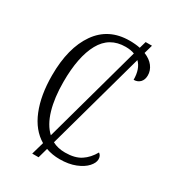

<svg xmlns="http://www.w3.org/2000/svg" viewBox="-196 -862 914 1022"><g transform="rotate(30 260.5 -351.0)"><path d="M488 -93Q488 -71 466.5 -47Q445 -23 404 -6.5Q363 10 307 10Q263 10 223 -4L206 57H167L189 -20Q121 -60 85.5 -147.5Q50 -235 50 -357Q50 -526 119 -624.5Q188 -723 316 -723Q353 -723 381 -717L393 -759H432L417 -706Q454 -691 473 -666Q492 -641 492 -611Q492 -584 477 -568.5Q462 -553 438 -553Q438 -620 403 -654L237 -53Q270 -35 315 -35Q375 -35 411.5 -59Q448 -83 472 -126Q488 -115 488 -93ZM204 -77 369 -675Q347 -684 314 -684Q215 -684 167.5 -598Q120 -512 120 -357Q120 -260 141 -188Q162 -116 204 -77Z"/></g></svg>

Font: Noto Serif NarrowLight
Style: Regular
Weight: 300
Width: 4
Designer: Monotype Design Team
Foundry: Monotype Imaging Inc.
Version: Version 1.001